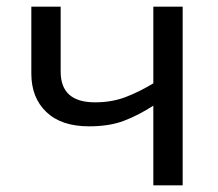

<svg xmlns="http://www.w3.org/2000/svg" viewBox="-20 -556 653 576"><path d="M162 -536V-341Q162 -249 265 -249Q315 -249 356 -264.5Q397 -280 440 -306V-536H528V0H440V-239Q395 -210 351.5 -193.5Q308 -177 247 -177Q164 -177 119 -220Q74 -263 74 -335V-536Z"/></svg>

Font: Noto Sans
Style: Regular
Weight: 400
Designer: Monotype Design Team
Foundry: Monotype Imaging Inc.
Version: Version 1.902